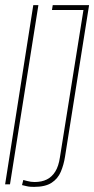

<svg xmlns="http://www.w3.org/2000/svg" viewBox="-21 -720 368 750"><path d="M-1 0 109 -700H129L18 0ZM65 3 70 -17Q78 -15 85 -13Q92 -11 99.5 -10Q107 -9 114 -9Q142 -9 162 -19Q182 -29 195 -50Q208 -71 213 -105L305 -681H182L185 -700H327L233 -108Q228 -76 216.5 -49Q205 -22 180.5 -6Q156 10 112 10Q105 10 97.5 9.5Q90 9 82 7Q74 5 65 3Z"/></svg>

Font: Georama ExtraCondensed Thin
Style: Italic
Weight: 100
Width: 2
Italic angle: -9°
Designer: Jean-Baptiste Levee
Foundry: Production Type
Version: Version 1.001